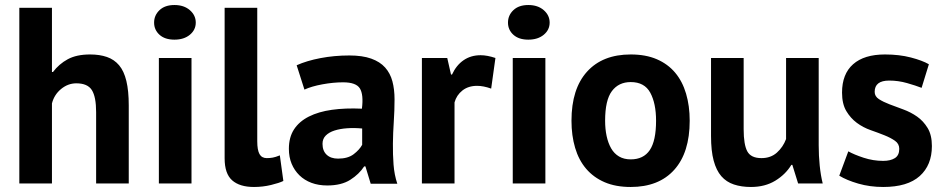

<svg xmlns="http://www.w3.org/2000/svg" viewBox="-20 -731 3761 765"><path d="M363 0V-284Q363 -345 346 -372Q329 -399 284 -399Q251 -399 223.5 -376.5Q196 -354 187 -319V0H57V-700H187V-444H191Q215 -476 250 -495Q285 -514 339 -514Q377 -514 406 -504Q435 -494 454.5 -471Q474 -448 483.5 -408.5Q493 -369 493 -311V0Z M613 -500H743V0H613ZM594 -641Q594 -670 615.5 -690.5Q637 -711 675 -711Q713 -711 736.5 -690.5Q760 -670 760 -641Q760 -612 736.5 -592.5Q713 -573 675 -573Q637 -573 615.5 -592.5Q594 -612 594 -641Z M1005 -168Q1005 -133 1014 -117Q1023 -101 1043 -101Q1055 -101 1066.5 -103Q1078 -105 1095 -112L1109 -10Q1093 -2 1060 6Q1027 14 992 14Q935 14 905 -12.5Q875 -39 875 -100V-700H1005Z M1162 -471Q1202 -489 1257 -499.5Q1312 -510 1372 -510Q1424 -510 1459 -497.5Q1494 -485 1514.5 -462Q1535 -439 1543.5 -407Q1552 -375 1552 -335Q1552 -291 1549 -246.5Q1546 -202 1545.5 -159Q1545 -116 1548 -75.5Q1551 -35 1563 1H1457L1436 -68H1431Q1411 -37 1375.5 -14.5Q1340 8 1284 8Q1249 8 1221 -2.5Q1193 -13 1173 -32.5Q1153 -52 1142 -78.5Q1131 -105 1131 -138Q1131 -184 1151.5 -215.5Q1172 -247 1210.5 -266.5Q1249 -286 1302.5 -293.5Q1356 -301 1422 -298Q1429 -354 1414 -378.5Q1399 -403 1347 -403Q1308 -403 1264.5 -395Q1221 -387 1193 -374ZM1327 -99Q1366 -99 1389 -116.5Q1412 -134 1423 -154V-219Q1392 -222 1363.5 -220Q1335 -218 1313 -211Q1291 -204 1278 -191Q1265 -178 1265 -158Q1265 -130 1281.5 -114.5Q1298 -99 1327 -99Z M1937 -378Q1906 -389 1881 -389Q1846 -389 1822.5 -370.5Q1799 -352 1791 -323V0H1661V-500H1762L1777 -434H1781Q1798 -471 1827 -491Q1856 -511 1895 -511Q1921 -511 1954 -500Z M2023 -500H2153V0H2023ZM2004 -641Q2004 -670 2025.5 -690.5Q2047 -711 2085 -711Q2123 -711 2146.5 -690.5Q2170 -670 2170 -641Q2170 -612 2146.5 -592.5Q2123 -573 2085 -573Q2047 -573 2025.5 -592.5Q2004 -612 2004 -641Z M2257 -250Q2257 -377 2319 -445.5Q2381 -514 2493 -514Q2553 -514 2597 -495Q2641 -476 2670 -441.5Q2699 -407 2713.5 -358Q2728 -309 2728 -250Q2728 -123 2666.5 -54.5Q2605 14 2493 14Q2433 14 2389 -5Q2345 -24 2315.5 -58.5Q2286 -93 2271.5 -142Q2257 -191 2257 -250ZM2391 -250Q2391 -217 2397 -189Q2403 -161 2415 -140Q2427 -119 2446.5 -107.5Q2466 -96 2493 -96Q2544 -96 2569 -133Q2594 -170 2594 -250Q2594 -319 2571 -361.5Q2548 -404 2493 -404Q2445 -404 2418 -368Q2391 -332 2391 -250Z M2943 -500V-216Q2943 -155 2957.5 -128Q2972 -101 3014 -101Q3051 -101 3075.5 -123Q3100 -145 3112 -177V-500H3242V-152Q3242 -111 3246 -71.5Q3250 -32 3258 0H3160L3137 -74H3133Q3110 -36 3069 -11Q3028 14 2972 14Q2934 14 2904 4Q2874 -6 2854 -29Q2834 -52 2823.5 -91Q2813 -130 2813 -189V-500Z M3563 -138Q3563 -158 3546 -170Q3529 -182 3504 -192Q3479 -202 3449 -212.5Q3419 -223 3394 -241.5Q3369 -260 3352 -288.5Q3335 -317 3335 -362Q3335 -436 3379 -475Q3423 -514 3506 -514Q3563 -514 3609 -502Q3655 -490 3681 -475L3652 -381Q3629 -390 3594 -400Q3559 -410 3523 -410Q3465 -410 3465 -365Q3465 -347 3482 -336Q3499 -325 3524 -315.5Q3549 -306 3579 -295Q3609 -284 3634 -266.5Q3659 -249 3676 -221Q3693 -193 3693 -149Q3693 -73 3644.5 -29.5Q3596 14 3499 14Q3446 14 3399.5 0.5Q3353 -13 3324 -31L3360 -128Q3383 -115 3421 -102.5Q3459 -90 3499 -90Q3528 -90 3545.5 -101Q3563 -112 3563 -138Z"/></svg>

Font: PTSans
Style: Bold
Weight: 700
Designer: A.Korolkova, O.Umpeleva, V.Yefimov
Foundry: ParaType Ltd
Version: Version 2.003W OFL